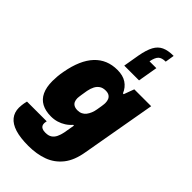

<svg xmlns="http://www.w3.org/2000/svg" viewBox="-330 -940 1231 1231"><g transform="rotate(45 286.0 -324.5)"><path d="M205 209Q131 209 83.5 194Q36 179 12.5 149.5Q-11 120 -11 78Q-11 71 -9.5 54.5Q-8 38 -2 14H177Q176 19 175 25Q174 31 174 34Q174 46 178.5 54Q183 62 193.5 67Q204 72 223 72Q250 72 266.5 61Q283 50 292.5 30Q302 10 307 -15Q310 -34 313.5 -53Q317 -72 320 -90H313Q296 -70 274 -56Q252 -42 227 -34.5Q202 -27 174 -27Q124 -27 89.5 -45.5Q55 -64 37.5 -101.5Q20 -139 20 -195Q20 -215 22 -238Q24 -261 29 -287Q52 -413 111.5 -476.5Q171 -540 265 -540Q315 -540 347.5 -518.5Q380 -497 396 -458H403L429 -528H582L493 -22Q479 64 439 114.5Q399 165 339.5 187Q280 209 205 209ZM267 -175Q285 -175 299.5 -182Q314 -189 324 -202Q334 -215 341 -232Q348 -249 351 -268Q355 -291 357 -304Q359 -317 359.5 -324Q360 -331 360 -335Q360 -352 354.5 -365Q349 -378 337 -385.5Q325 -393 305 -393Q280 -393 263.5 -382Q247 -371 237 -352Q227 -333 222 -307Q217 -279 215 -264Q213 -249 212 -242.5Q211 -236 211 -231Q211 -214 216.5 -201.5Q222 -189 234.5 -182Q247 -175 267 -175ZM456 -858 446 -796Q411 -796 395 -780.5Q379 -765 371 -724H433L410 -590H276L295 -701Q306 -761 324.5 -795Q343 -829 374.5 -843.5Q406 -858 456 -858Z"/></g></svg>

Font: Archivo SemiCondensed Black
Style: Italic
Weight: 900
Width: 4
Italic angle: -10°
Designer: Hector Gatti
Foundry: Omnibus-Type
Version: Version 2.001